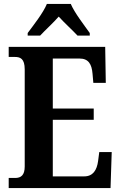

<svg xmlns="http://www.w3.org/2000/svg" viewBox="-20 -951 611 971"><path d="M120 -784V-771H183C207 -797 250 -836 277 -867C303 -838 351 -794 372 -771H434V-784C407 -822 357 -886 338 -931H217C199 -886 148 -822 120 -784ZM24 0H539L545 -182H482L476 -136C470 -92 451 -59 406 -59H247V-345H454V-402H247V-655H382C428 -655 444 -626 448 -578L452 -532H515L512 -714H24V-663H55C82 -663 105 -655 105 -600V-109C105 -66 87 -51 57 -51H24Z"/></svg>

Font: Noto Serif Ethiopic Condensed
Style: Bold
Weight: 700
Width: 3
Designer: Monotype Design Team
Foundry: Monotype Imaging Inc.
Version: Version 2.102